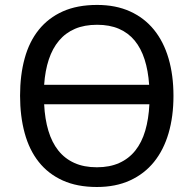

<svg xmlns="http://www.w3.org/2000/svg" viewBox="-20 -745 782 775"><path d="M680.2 -357.9Q680.2 -274.9 660.4 -207.3Q640.6 -139.6 601.6 -91.3Q562.5 -43 504.6 -16.6Q446.8 9.8 371.1 9.8Q291.5 9.8 233.2 -16.6Q174.8 -43 136.5 -91.3Q98.1 -139.6 79.6 -207.8Q61 -275.9 61 -358.9Q61 -441.9 79.6 -509.5Q98.1 -577.1 136.7 -625Q175.3 -672.9 233.6 -699Q292 -725.1 372.1 -725.1Q447.3 -725.1 504.9 -699Q562.5 -672.9 601.6 -624.8Q640.6 -576.7 660.4 -509Q680.2 -441.4 680.2 -357.9ZM371.1 -69.8Q422.9 -69.8 461.4 -87.2Q500 -104.5 526.1 -137.2Q552.2 -169.9 566.2 -217.3Q580.1 -264.6 583 -324.2H158.2Q161.1 -264.6 175.3 -217.3Q189.5 -169.9 215.6 -137.2Q241.7 -104.5 280.3 -87.2Q318.8 -69.8 371.1 -69.8ZM372.1 -645Q320.8 -645 282.7 -628.7Q244.6 -612.3 218.3 -581.1Q191.9 -549.8 177 -504.9Q162.1 -460 158.2 -402.8H582Q578.1 -460 563.7 -504.9Q549.3 -549.8 523.7 -581.1Q498 -612.3 460.2 -628.7Q422.4 -645 372.1 -645Z"/></svg>

Font: WenQuanYi Micro Hei
Style: Regular
Weight: 400
Foundry: Ascender Corporation
Version: Version 0.2.0-beta